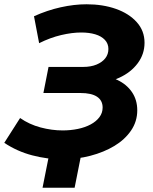

<svg xmlns="http://www.w3.org/2000/svg" viewBox="-39 -733 716 898"><path d="M252 12Q182 12 111.5 -6.5Q41 -25 -19 -65L55 -181Q98 -151 150.5 -137Q203 -123 254 -123Q291 -123 325 -130Q359 -137 385 -151Q411 -165 426 -185Q441 -205 441 -230Q441 -263 415 -280.5Q389 -298 337 -298H164L188 -420H350Q386 -420 412.5 -431Q439 -442 453.5 -460.5Q468 -479 468 -504Q468 -529 451.5 -546.5Q435 -564 406.5 -572.5Q378 -581 341 -581Q298 -581 247 -569Q196 -557 144 -531L120 -657Q182 -685 245 -699Q308 -713 366 -713Q442 -713 503 -691.5Q564 -670 600.5 -629.5Q637 -589 637 -533Q637 -480 605 -437Q573 -394 518 -369Q463 -344 395 -344L406 -380Q465 -380 509 -359.5Q553 -339 578 -302.5Q603 -266 603 -217Q603 -165 574 -122.5Q545 -80 496 -50.5Q447 -21 384 -4.5Q321 12 252 12ZM345 -31 310 145H160L195 -31Z"/></svg>

Font: MOST Montserrat
Style: Bold Italic
Weight: 700
Italic angle: -11.3°
Designer: Julieta Ulanovsky
Foundry: Julieta Ulanovsky
Version: Version 8.000;March 11, 2024;FontCreator 15.0.0.2926 64-bit